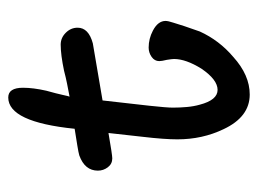

<svg xmlns="http://www.w3.org/2000/svg" viewBox="-98 -512 611 454"><g transform="rotate(-90 207.0 -285.5)"><path d="M210 0Q157 0 128 -62Q104 -112 104 -171Q104 -202 110 -253L119 -334Q67 -325 59 -325Q46 -325 38 -335.5Q30 -346 30 -359Q30 -390 66 -403Q73 -405 88.5 -407.5Q104 -410 129 -414Q145 -571 203 -571Q226 -571 226 -536Q226 -512 219 -481Q212 -456 209 -442Q206 -428 205 -426Q221 -429 236 -432Q251 -435 266 -439Q304 -447 328 -447Q344 -447 356 -435Q368 -423 368 -407Q368 -381 331 -371L196 -348Q188 -279 183.5 -237.5Q179 -196 179 -182Q179 -165 180.5 -148.5Q182 -132 186 -118Q197 -76 221 -76Q245 -76 271 -114Q294 -151 294 -179Q294 -181 293.5 -185.5Q293 -190 292 -196Q289 -208 289 -214Q289 -225 299 -232Q309 -239 321 -239Q342 -239 361 -229Q384 -217 384 -199Q384 -193 380 -181Q374 -160 359 -118Q338 -72 299 -39Q256 0 210 0Z"/></g></svg>

Font: Dongol
Style: Regular
Weight: 400
Designer: Abdo Mohamed and Ibrahim Hamdi
Foundry: Protype Foundry
Version: Version 1.000;hotconv 1.0.109;makeotfexe 2.5.65596